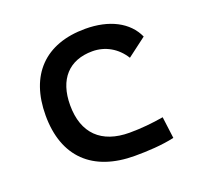

<svg xmlns="http://www.w3.org/2000/svg" viewBox="-100 -637 786 756"><g transform="rotate(-20 293.0 -258.5)"><path d="M342.8 9.8C397 9.8 455.1 6.8 508.8 -4.9L497.1 -95.7C451.2 -87.9 402.8 -83 354.5 -83C236.8 -83 170.9 -146.5 170.9 -264.6C170.9 -373 227.5 -434.6 325.2 -434.6C379.4 -434.6 426.8 -407.2 456.1 -359.9L535.6 -419.9C504.9 -488.3 429.7 -527.3 329.1 -527.3C160.6 -527.3 66.4 -428.7 66.4 -259.8C66.4 -85.9 166.5 9.8 342.8 9.8Z"/></g></svg>

Font: Cascadia Code PL
Style: Regular
Weight: 400
Monospace: yes
Designer: Aaron Bell
Foundry: Saja Typeworks
Version: Version 2404.023